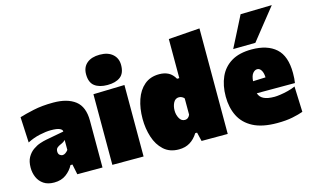

<svg xmlns="http://www.w3.org/2000/svg" viewBox="-94 -1039 2134 1318"><g transform="rotate(-15 973.0 -380.0)"><path d="M149 14Q104 14 75 -5.5Q46 -25 32 -57Q18 -89 18 -126Q18 -170.5 34.2 -199.2Q50.5 -228 75 -245.5Q99.5 -263 125.5 -271.8Q151.5 -280.5 171 -284L299 -308Q300 -321 281.2 -330Q262.5 -339 218 -339Q183.5 -339 137.8 -329Q92 -319 50 -297L41 -479Q79.5 -491 141.5 -504.5Q203.5 -518 283 -518Q383 -518 439 -474.8Q495 -431.5 495 -333V0H316L301 -73H287Q268.5 -37 234.2 -11.5Q200 14 149 14ZM253 -153Q263.5 -153 274.2 -160.5Q285 -168 293 -179V-250Q287 -243.5 279.2 -238.2Q271.5 -233 255 -226Q244 -221.5 233.5 -212.8Q223 -204 223 -186Q223 -169 232.8 -161Q242.5 -153 253 -153Z M565 0V-502L787 -508V0ZM675.5 -538Q618 -538 584.8 -563.2Q551.5 -588.5 551.5 -647Q551.5 -697.5 584.8 -725.2Q618 -753 676.5 -753Q734.5 -753 767.5 -724Q800.5 -695 800.5 -647Q800.5 -588.5 767.2 -563.2Q734 -538 675.5 -538Z M1035 16Q969.5 16 928 -21.8Q886.5 -59.5 866.8 -120.5Q847 -181.5 847 -251Q847 -325.5 867.5 -386Q888 -446.5 930 -482.2Q972 -518 1036 -518Q1073.5 -518 1101 -503.5Q1128.5 -489 1147 -456H1163V-734L1385 -750V0H1199L1184 -63H1171Q1146.5 -24 1113.2 -4Q1080 16 1035 16ZM1126 -169Q1140.5 -169 1150 -177.5Q1159.5 -186 1163 -197V-312Q1157 -319.5 1147.2 -324.8Q1137.5 -330 1126 -330Q1100.5 -330 1087.2 -305.8Q1074 -281.5 1074 -249Q1074 -219 1087.8 -194Q1101.5 -169 1126 -169Z M1733 16Q1628 16 1563 -18Q1498 -52 1468 -112.2Q1438 -172.5 1438 -251Q1438 -329.5 1465 -389.8Q1492 -450 1548.2 -484Q1604.5 -518 1693 -518Q1804 -518 1865 -463.5Q1926 -409 1926 -288Q1926 -266.5 1924.8 -250.2Q1923.5 -234 1921 -218H1650Q1658 -190.5 1685 -176.8Q1712 -163 1762 -163Q1778 -163 1804.2 -166.8Q1830.5 -170.5 1859.2 -177.8Q1888 -185 1912 -196L1919 -14Q1889 -3 1843 6.5Q1797 16 1733 16ZM1695 -377Q1678 -377 1663.8 -360.2Q1649.5 -343.5 1646.5 -304.5L1736 -308Q1735 -339.5 1723.8 -358.2Q1712.5 -377 1695 -377ZM1572 -553Q1600 -608 1627.8 -662.2Q1655.5 -716.5 1683 -771L1906 -776Q1860 -718.5 1815.8 -663Q1771.5 -607.5 1730 -555Z"/></g></svg>

Font: Commissioner Black
Style: Regular
Weight: 900
Designer: Kostas Bartsokas
Foundry: Kostas Bartsokas
Version: Version 1.000; ttfautohint (v1.8.3)